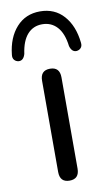

<svg xmlns="http://www.w3.org/2000/svg" viewBox="-122 -789 479 838"><g transform="rotate(-10 117.5 -370.0)"><path d="M117 5Q74 5 74 -41V-445Q74 -491 117 -491Q160 -491 160 -445V-41Q160 5 117 5ZM-11 -547Q-23 -548 -30.5 -556.5Q-38 -565 -36 -580Q-28 -655 12.5 -700Q53 -745 117 -745Q182 -745 222 -700Q262 -655 270 -580Q272 -565 264.5 -556.5Q257 -548 245 -547Q224 -546 216 -574Q209 -631 183 -659.5Q157 -688 117 -688Q77 -688 51.5 -659.5Q26 -631 18 -574Q10 -546 -11 -547Z"/></g></svg>

Font: Chiron GoRound TC N
Style: Regular
Weight: 350
Designer: Ryoko NISHIZUKA 西塚涼子 (kana, bopomofo & ideographs); Paul D. Hunt (Latin, Greek & Cyrillic); Sandoll Communications 산돌커뮤니
Foundry: Adobe
Version: Version 1.000;hotconv 1.1.1;makeotfexe 2.6.0